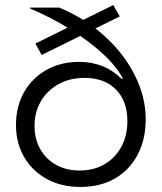

<svg xmlns="http://www.w3.org/2000/svg" viewBox="-20 -730 640 760"><path d="M298.3 10Q223.3 10 165.8 -21.2Q108.3 -52.5 75.8 -107.9Q43.3 -163.3 43.3 -235.8Q43.3 -309.2 75.4 -365.4Q107.5 -421.7 163.8 -453.3Q220 -485 293.3 -485Q394.2 -485 460.8 -418.3H466.7Q441.7 -466.7 387.5 -516.7Q333.3 -566.7 259.2 -613.3Q185 -660 98.3 -696.7V-700H214.2Q289.2 -669.2 352.1 -621.7Q415 -574.2 460.8 -515.4Q506.7 -456.7 531.7 -390.8Q556.7 -325 556.7 -258.3Q556.7 -177.5 524.6 -117.1Q492.5 -56.7 434.6 -23.3Q376.7 10 298.3 10ZM294.2 -55Q350.8 -55 393.3 -79.6Q435.8 -104.2 460 -148.3Q484.2 -192.5 484.2 -250.8Q484.2 -330 438.8 -375.8Q393.3 -421.7 314.2 -421.7Q256.7 -421.7 212.1 -397.1Q167.5 -372.5 142.1 -329.6Q116.7 -286.7 116.7 -231.7Q116.7 -180 139.2 -140Q161.7 -100 202.1 -77.5Q242.5 -55 294.2 -55ZM145 -512.5 120 -557.5 428.3 -710 454.2 -665Z"/></svg>

Font: Funnel Display Light
Style: Regular
Weight: 300
Designer: NORD ID, Kristian Moeller
Foundry: Dicotype
Version: Version 1.000